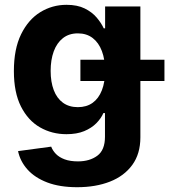

<svg xmlns="http://www.w3.org/2000/svg" viewBox="-20 -573 713 809"><path d="M305.1 215.8Q231.6 215.8 179.2 195.8Q126.7 175.7 95.8 141.2Q64.9 106.6 56.1 63.7L195.7 44.9Q202 61.5 215.7 75.7Q229.5 89.8 252.4 98.4Q275.4 107 308.6 107Q357.8 107 390 83.2Q422.3 59.4 422.3 3.3V-96.5H415.6Q406 -74.2 385.9 -53.8Q365.8 -33.4 334.8 -20.5Q303.7 -7.6 260 -7.6Q198.7 -7.6 148.5 -36.4Q98.3 -65.1 68.4 -124.1Q38.5 -183.1 38.5 -273.6Q38.5 -366.7 68.9 -428.7Q99.3 -490.6 149.7 -521.7Q200.1 -552.7 260.2 -552.7Q305.8 -552.7 336.8 -537.4Q367.9 -522 387.4 -499Q406.8 -476.1 417 -453.7H422.9V-545.9H571.5V5.7Q571.5 75.1 537.4 121.9Q503.2 168.8 443.2 192.3Q383.1 215.8 305.1 215.8ZM308 -121.5Q344.7 -121.5 370.2 -139.7Q395.6 -157.9 409.1 -192.2Q422.7 -226.5 422.7 -274.4Q422.7 -322.4 409.3 -357.8Q396 -393.2 370.5 -412.8Q344.9 -432.4 308 -432.4Q270.6 -432.4 245 -412.2Q219.4 -392 206.4 -356.4Q193.4 -320.8 193.4 -274.4Q193.4 -227.7 206.5 -193.3Q219.6 -158.8 245.3 -140.1Q271 -121.5 308 -121.5ZM318.8 -231.8V-321.3H672.9V-231.8Z"/></svg>

Font: Inter V
Style: 
Weight: 400
Designer: Rasmus Andersson
Foundry: rsms
Version: Version 4.000;git-a3f224843